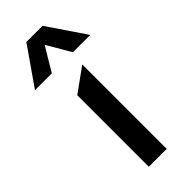

<svg xmlns="http://www.w3.org/2000/svg" viewBox="-285 -797 834 834"><g transform="rotate(-45 131.5 -380.0)"><path d="M76.6 0V-439.5L186.6 -518.8V0ZM-37.6 -585 83.8 -759.5H183.3L301.7 -585H195.4L131.3 -694.6L65.7 -585Z"/></g></svg>

Font: Geologica-Sharp
Style: Regular
Weight: 100
Designer: Sindre Bremnes, Frode Helland
Foundry: Monokrom Skriftforlag AS
Version: Version 1.010;gftools[0.9.28]